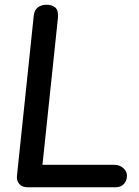

<svg xmlns="http://www.w3.org/2000/svg" viewBox="-20 -792 588 812"><path d="M52 -51 123 -728Q126 -750 140.5 -761Q155 -772 178 -772Q200 -772 214 -760Q228 -748 225 -716L154 -42L97 0Q73 0 61 -14.5Q49 -29 52 -51ZM517 -49Q517 -29 504.5 -14.5Q492 0 468 0H97L107 -95H462Q486 -95 501.5 -81Q517 -67 517 -49Z"/></svg>

Font: Edu NSW ACT Foundation SemiBold
Style: Regular
Weight: 600
Version: Version 1.003